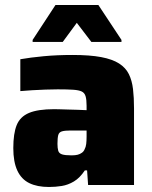

<svg xmlns="http://www.w3.org/2000/svg" viewBox="-20 -737 606 765"><path d="M175 8Q128 8 96.5 -7.5Q65 -23 49 -57.5Q33 -92 33 -147Q33 -205 46.5 -238.5Q60 -272 95.5 -287Q131 -302 196 -302Q205 -302 220 -301.5Q235 -301 253.5 -300.5Q272 -300 290.5 -299.5Q309 -299 325 -298V-316Q325 -340 321 -353.5Q317 -367 305.5 -372.5Q294 -378 271 -379.5Q248 -381 210 -381Q187 -381 160.5 -380Q134 -379 108 -377.5Q82 -376 61 -374V-501Q101 -508 154 -513Q207 -518 269 -518Q338 -518 383 -509.5Q428 -501 454.5 -484Q481 -467 493.5 -441.5Q506 -416 510 -382Q514 -348 514 -305V0H331L327 -58H318Q298 -28 274.5 -14Q251 0 226 4Q201 8 175 8ZM265 -118Q280 -118 289.5 -120.5Q299 -123 306.5 -128.5Q314 -134 317 -142Q322 -151 323.5 -163.5Q325 -176 325 -193V-217H260Q238 -217 226.5 -213.5Q215 -210 212 -198.5Q209 -187 209 -164Q209 -147 212 -136.5Q215 -126 227 -122Q239 -118 265 -118ZM110 -570V-578L201 -717H372L464 -578V-570H344L286 -646L230 -570Z"/></svg>

Font: Saira Thin ExtraBold
Style: Regular
Weight: 800
Version: Version 1.101